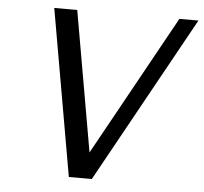

<svg xmlns="http://www.w3.org/2000/svg" viewBox="-52 -779 883 833"><g transform="rotate(5 389.5 -362.5)"><path d="M357.9 -113.8 695.8 -725.1H778.8L377.9 0H277.8L150.9 -725.1H251Z"/></g></svg>

Font: Aurulent Sans
Style: Italic
Weight: 400
Italic angle: -11°
Version: Version 2007.05.04